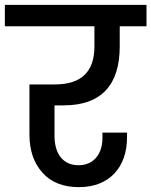

<svg xmlns="http://www.w3.org/2000/svg" viewBox="-44 -760 622 789"><path d="M344 -652V-569C344 -465 290 -413 181 -413H77V-207C77 -142 95 -90 130 -51C165 -11 215 9 281 9C404 9 478 -71 478 -196V-215H377V-193C377 -125 339 -81 279 -81C214 -81 180 -129 180 -202V-327H218C375 -327 448 -414 448 -569V-652H558V-740H-24V-652Z"/></svg>

Font: Poppins Medium
Style: Regular
Weight: 500
Designer: Ninad Kale (Devanagari), Jonny Pinhorn (Latin)
Foundry: Indian Type Foundry
Version: 4.004